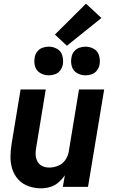

<svg xmlns="http://www.w3.org/2000/svg" viewBox="-20 -1017 616 1045"><path d="M202 8Q227 8 252 1Q277 -6 297.5 -23.5Q318 -41 333 -63L322 0H459L547 -530H410L354 -191Q350 -167 335 -145.5Q320 -124 296 -114.5Q272 -105 248 -105Q228 -105 210.5 -113Q193 -121 184 -138Q175 -155 174 -174.5Q173 -194 177 -214L229 -530H92L43 -233Q37 -197 37 -162Q37 -127 47.5 -95Q58 -63 80.5 -39Q103 -15 135.5 -3.5Q168 8 202 8ZM445 -607Q462 -607 479.5 -613Q497 -619 508 -634Q519 -649 522 -666Q526 -691 519 -715Q512 -739 491 -751Q470 -763 445 -763Q428 -763 411 -757Q394 -751 382.5 -736Q371 -721 369 -704Q364 -679 371 -655.5Q378 -632 399 -619.5Q420 -607 445 -607ZM245 -607Q262 -607 279.5 -613Q297 -619 308 -634Q319 -649 322 -666Q326 -691 319 -715Q312 -739 291 -751Q270 -763 245 -763Q228 -763 211 -757Q194 -751 182.5 -736Q171 -721 169 -704Q164 -679 171 -655.5Q178 -632 199 -619.5Q220 -607 245 -607ZM344 -768 532 -919 448 -997 279 -829Z"/></svg>

Font: Iosevka Sparkle XBdObl
Style: Regular
Weight: 800
Italic angle: -9°
Designer: Belleve Invis
Foundry: Belleve Invis
Version: Version 4.5.0; ttfautohint (v1.8.3)